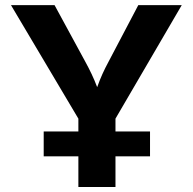

<svg xmlns="http://www.w3.org/2000/svg" viewBox="-20 -748 771 768"><path d="M293.5 0V-273.4L23.9 -727.5H198.2L321.3 -501Q335 -476.1 346.4 -451.9Q357.9 -427.7 368.7 -399.4Q378.9 -428.2 389.9 -452.4Q400.9 -476.6 414.1 -501L533.2 -727.5H707L441.9 -273.4V0ZM154.8 -122.6V-222.2H580.1V-122.6Z"/></svg>

Font: Inter-Bold
Style: Bold
Weight: 700
Designer: Rasmus Andersson
Foundry: rsms
Version: Version 4.000;git-a52131595